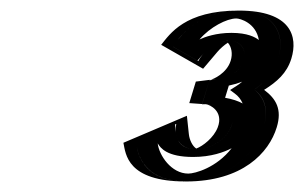

<svg xmlns="http://www.w3.org/2000/svg" viewBox="-20 -858 578 365"><path d="M309 -769.1C309 -769.1 346 -837.9 433.8 -837.9C493.5 -837.9 525.2 -799.9 508.9 -746.7C501 -720.9 484.3 -701.1 463.2 -687.8C483 -673 491.2 -649 481.1 -616C462.7 -555.9 400.6 -513 333.3 -513C236.8 -513 239.1 -590.1 239.1 -590.1L315.1 -622.4C315.1 -622.4 304.7 -574.6 351.8 -574.6C418.1 -574.6 462.7 -662.7 364.1 -659.7L378.4 -706.4C457.1 -706.4 461.9 -780.5 415.5 -780.5C376 -780.5 356.9 -741.8 356.9 -741.8ZM330.2 -776.6C344.5 -794.2 374 -822.9 429.2 -822.9C482.5 -822.9 507.3 -790.4 493.9 -746.7C487.3 -725.2 474.4 -710.2 457.6 -699.6L436.3 -686.3L451.4 -675C468 -662.6 474.6 -643.9 466.1 -616C450.7 -565.5 398.8 -528 337.9 -528C274.4 -528 260.1 -564 256.1 -582.8L298.7 -600.9C300.7 -582.2 311.2 -559.6 347.2 -559.6C385.8 -559.6 422.2 -585.1 433.8 -615.3C445.7 -646.5 426.4 -671.4 383.6 -674.4L389.1 -692.3C425.6 -697 450.8 -717.8 458.5 -742.3C467 -769.5 452.2 -795.5 420.1 -795.5C389.2 -795.5 366.5 -776 355 -762.4ZM330.2 -776.6 355 -762.4C366.5 -776 389.2 -795.5 420.1 -795.5C452.2 -795.5 467 -769.5 458.5 -742.3C450.8 -717.8 425.6 -697 389.1 -692.3L383.6 -674.4C426.4 -671.4 445.7 -646.5 433.8 -615.3C422.2 -585.1 385.8 -559.6 347.2 -559.6C311.2 -559.6 300.7 -582.2 298.7 -600.9L256.1 -582.8C260.1 -564 274.4 -528 337.9 -528C398.8 -528 450.7 -565.5 466.1 -616C474.6 -643.9 468 -662.6 451.4 -675L436.3 -686.3L457.6 -699.6C474.4 -710.2 487.3 -725.2 493.9 -746.7C507.3 -790.4 482.5 -822.9 429.2 -822.9C374 -822.9 344.5 -794.2 330.2 -776.6ZM307.9 -769.8 355.4 -742.7 366 -755.3C375.2 -766.1 391.9 -780.5 415.5 -780.5C439.2 -780.5 449.5 -761.4 443.5 -742.5C438.6 -726.8 422.8 -711.1 391.7 -707.2L378.1 -705.4L364.4 -660.4L378 -659.5C416.4 -656.7 426.7 -636.4 419.2 -616.5C411.1 -595.4 384.1 -574.6 351.8 -574.6C323.4 -574.6 316 -591.2 314.3 -606.7L312.8 -621.4L237.8 -589.6L240.7 -576C245.2 -554.3 263 -513 333.3 -513C400.6 -513 462.8 -556 481.1 -616C491.2 -649.1 482.7 -672.7 463.2 -687.8C485.8 -702.4 501.1 -721.2 508.9 -746.7C525.1 -799.8 493.4 -837.9 433.8 -837.9C372.2 -837.9 335.6 -804.1 318.9 -783.3ZM420.4 -576.3C391.6 -539.1 350.7 -528 337.9 -528C305.6 -528 282.3 -562.8 279.8 -585.5C285.1 -576.4 297.7 -559.6 347.2 -559.6C381.1 -559.6 406.2 -568.7 420.4 -576.3ZM441.3 -661.3C433.5 -665.7 421.5 -669.8 407.9 -672.1L415 -695.3C425 -697.4 433.3 -699.9 440.4 -702.7C436.7 -699.5 432.9 -696.7 429.1 -694.3L417.4 -686.9L426.7 -679.9C432.7 -675.5 438 -669.2 441.3 -661.3ZM472.1 -781.9C465.2 -787.4 450.4 -795.5 420.1 -795.5C390.7 -795.5 369.2 -787.7 359.3 -783C379.1 -806.4 411.1 -822.9 429.2 -822.9C436.4 -822.9 466.6 -814.6 472.1 -781.9ZM482.1 -687.2C506.3 -702.4 525.3 -718.6 533.9 -746.7C546.6 -788.1 534 -837.9 433.8 -837.9C331.2 -837.9 302.9 -793.2 286.4 -772.8L366.1 -727.3L393.3 -759.4C398.2 -765.2 406.4 -772.6 413.2 -776.8C420 -769.2 422.8 -756.1 418.5 -742.4C411 -718.3 384.8 -707 380.1 -706.4L352.3 -702.9L339.8 -662L371.8 -659.7C378.5 -659.2 405.7 -646.6 393.9 -615.8C386.4 -596.2 365.6 -580.2 353.1 -575.6C345.9 -580.2 340.1 -592.1 339 -603.2L335.3 -637.9L214.6 -586.6C219 -565.5 221.1 -513 333.3 -513C441.2 -513 491.4 -567.7 506.1 -616C516.5 -650 505.1 -670 482.1 -687.2Z"/></svg>

Font: Hussar Outliner
Style: Obl
Weight: 700
Foundry: Cannot Into Space Fonts
Version: Version 0.92